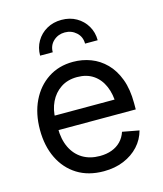

<svg xmlns="http://www.w3.org/2000/svg" viewBox="-114 -842 796 939"><g transform="rotate(-15 283.5 -372.5)"><path d="M295.9 11.7Q217.8 11.7 161.9 -23.2Q106 -58.1 75.7 -120.4Q45.4 -182.6 45.4 -264.6Q45.4 -346.7 75.7 -409.7Q106 -472.7 160.4 -508.5Q214.8 -544.4 287.1 -544.4Q334 -544.4 376.5 -528.3Q418.9 -512.2 452.1 -478.8Q485.4 -445.3 504.6 -394Q523.9 -342.8 523.9 -272V-240.2H100.1V-313.5H476.6L437.5 -286.6Q437.5 -340.3 419.9 -381.1Q402.3 -421.9 368.9 -444.6Q335.4 -467.3 287.1 -467.3Q238.8 -467.3 204.1 -444.1Q169.4 -420.9 150.9 -382.1Q132.3 -343.3 132.3 -296.4V-251.5Q132.3 -193.4 152.3 -151.6Q172.4 -109.9 209.2 -87.6Q246.1 -65.4 296.4 -65.4Q330.1 -65.4 356.9 -75.4Q383.8 -85.4 402.6 -104.7Q421.4 -124 430.7 -151.9L515.1 -136.2Q503.4 -92.3 472.9 -59.1Q442.4 -25.9 397.2 -7.1Q352.1 11.7 295.9 11.7ZM285.6 -757.3Q328.1 -757.3 360.8 -738.5Q393.6 -719.7 412.6 -687.5Q431.6 -655.3 431.6 -615.2H367.7Q367.7 -649.9 343.5 -671.9Q319.3 -693.8 285.6 -693.8Q252 -693.8 228 -671.9Q204.1 -649.9 204.1 -615.2H140.1Q140.1 -655.3 158.9 -687.5Q177.7 -719.7 210.7 -738.5Q243.7 -757.3 285.6 -757.3Z"/></g></svg>

Font: Inter 20pt
Style: Regular
Weight: 400
Version: Version 4.001;git-66647c0bb